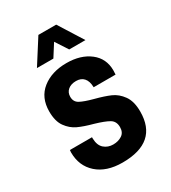

<svg xmlns="http://www.w3.org/2000/svg" viewBox="-168 -752 756 850"><g transform="rotate(-30 209.5 -327.0)"><path d="M251 -541 210 -604 170 -541H86L165 -665H256L334 -541ZM374 -363 373 -342H261V-344Q260 -374 246 -389.5Q232 -405 207 -405Q181 -405 165.5 -392Q150 -379 150 -357Q150 -331 171 -319.5Q192 -308 237 -296Q283 -284 313 -271Q343 -258 364.5 -228Q386 -198 386 -146Q386 11 206 11Q124 11 77 -31Q30 -73 30 -142L31 -154H144V-147Q145 -112 164 -95.5Q183 -79 210 -79Q236 -79 255 -91.5Q274 -104 274 -131Q274 -161 251.5 -174Q229 -187 181 -201Q136 -213 107 -226.5Q78 -240 57.5 -268.5Q37 -297 37 -347Q37 -418 85.5 -456.5Q134 -495 210 -495Q282 -495 328 -459.5Q374 -424 374 -363Z"/></g></svg>

Font: Pragati Narrow
Style: Bold
Weight: 700
Designer: Hector Gatti, Marcela Romero, Pablo Cosgaya and Nicolas Silva
Foundry: Omnibus-Type
Version: Version 1.010; ttfautohint (v1.3)